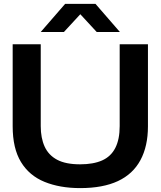

<svg xmlns="http://www.w3.org/2000/svg" viewBox="-20 -956 824 985"><path d="M391 9Q287 9 208.5 -23Q130 -55 87.5 -125Q45 -195 45 -308V-729H189V-309Q189 -248 209 -204Q229 -160 273 -136.5Q317 -113 391 -113Q459 -113 504 -133Q549 -153 571.5 -197Q594 -241 594 -309V-729H739V-308Q739 -206 700.5 -134.5Q662 -63 585 -27Q508 9 391 9ZM189 -792 314 -936H470L595 -792H476L392 -883L308 -792Z"/></svg>

Font: Mona Sans Expanded SemiBold
Style: Regular
Weight: 600
Width: 7
Designer: Deni Anggara
Foundry: GitHub
Version: Version 2.000